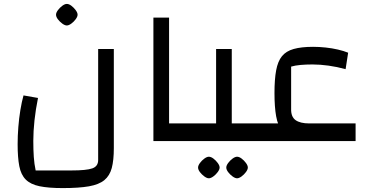

<svg xmlns="http://www.w3.org/2000/svg" viewBox="-20 -720 1885 980"><path d="M300 240Q227 240 181.5 230.5Q136 221 111.5 196.5Q87 172 78.5 128Q70 84 70 16Q70 -26 73.5 -71Q77 -116 84 -158.5Q91 -201 100 -233L174 -220Q162 -161 156 -105.5Q150 -50 150 -1Q150 46 152.5 81.5Q155 117 162 150H345Q421 150 451 139.5Q481 129 481 97V-470H561V36Q561 98 550.5 137.5Q540 177 512.5 199.5Q485 222 434 231Q383 240 300 240ZM321 -590Q311 -590 298 -599.5Q285 -609 275.5 -621.5Q266 -634 266 -645Q266 -655 275.5 -668Q285 -681 298 -690.5Q311 -700 321 -700Q332 -700 344.5 -690.5Q357 -681 366.5 -668Q376 -655 376 -645Q376 -635 366.5 -622Q357 -609 344 -599.5Q331 -590 321 -590Z M763 0V-630H843V-90H943V0ZM943 0V-90Q955 -90 959 -78Q963 -66 963 -45Q963 -24 959 -12Q955 0 943 0Z M1163 0V-90H1263V0ZM943 0V-90H1128L1083 -45V-470H1163V0ZM943 0Q931 0 927 -12Q923 -24 923 -45Q923 -66 927 -78Q931 -90 943 -90ZM1263 0V-90Q1275 -90 1279 -78Q1283 -66 1283 -45Q1283 -24 1279 -12Q1275 0 1263 0ZM1046 190Q1036 190 1023 180.5Q1010 171 1000.5 158.5Q991 146 991 135Q991 125 1000.5 112Q1010 99 1023 89.5Q1036 80 1046 80Q1057 80 1069.5 89.5Q1082 99 1091.5 112Q1101 125 1101 135Q1101 145 1091.5 158Q1082 171 1069 180.5Q1056 190 1046 190ZM1190 190Q1180 190 1167 180.5Q1154 171 1144.5 158.5Q1135 146 1135 135Q1135 125 1144.5 112Q1154 99 1167 89.5Q1180 80 1190 80Q1201 80 1213.5 89.5Q1226 99 1235.5 112Q1245 125 1245 135Q1245 145 1235.5 158Q1226 171 1213 180.5Q1200 190 1190 190Z M1577 0Q1517 0 1479.5 -12Q1442 -24 1420 -51.5Q1398 -79 1389.5 -126.5Q1381 -174 1381 -245Q1381 -315 1389.5 -361Q1398 -407 1419 -433Q1440 -459 1479 -470Q1518 -481 1578 -481Q1609 -481 1642 -477.5Q1675 -474 1705 -467Q1735 -460 1757 -451L1744 -367Q1700 -379 1657 -385Q1614 -391 1575 -391Q1542 -391 1514 -388.5Q1486 -386 1466 -380V-164Q1465 -124 1488.5 -107Q1512 -90 1559 -90H1795V0ZM1263 0V-90H1500L1577 0ZM1263 0Q1251 0 1247 -12Q1243 -24 1243 -45Q1243 -66 1247 -78Q1251 -90 1263 -90Z"/></svg>

Font: Changa ExtraLight
Style: Regular
Weight: 400
Version: Version 3.002; ttfautohint (v1.8.2)